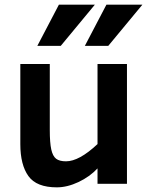

<svg xmlns="http://www.w3.org/2000/svg" viewBox="-20 -786 634 821"><path d="M397 0V-65.9Q363.8 -30.3 315.7 -7.6Q267.6 15.1 223.1 15.1Q136.2 15.1 101.6 -33Q66.9 -81.1 66.9 -169.9V-512.2H192.9V-230Q192.9 -175.8 199.2 -147Q205.6 -118.2 220 -107.2Q234.4 -96.2 262.2 -96.2Q318.4 -96.2 397 -169.9V-512.2H522.9V0ZM442.9 -589.8H342.8L435.1 -766.1H588.9ZM239.7 -589.8H139.6L231.9 -766.1H385.7Z"/></svg>

Font: Clear Sans
Style: Bold
Weight: 700
Foundry: Intel Corporation
Version: Version 1.00